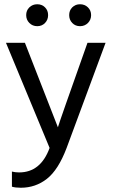

<svg xmlns="http://www.w3.org/2000/svg" viewBox="-20 -708 533 902"><path d="M191.5 -673.5Q206 -659 206 -637Q206 -615 191.5 -600Q177 -585 155 -585Q133 -585 118 -600Q103 -615 103 -637Q103 -659 118 -673.5Q133 -688 155 -688Q177 -688 191.5 -673.5ZM393 -673.5Q408 -659 408 -637Q408 -615 393 -600Q378 -585 356 -585Q334 -585 319.5 -600Q305 -615 305 -637Q305 -659 319.5 -673.5Q334 -688 356 -688Q378 -688 393 -673.5ZM78 174Q52 174 36 169V98Q51 102 70 102Q171 102 213 -13L8 -507H97L252 -110Q260 -138 391 -507H476L293 -13Q254 90 200.5 132Q147 174 78 174Z"/></svg>

Font: Hind Madurai
Style: Regular
Weight: 400
Designer: Jyotish Sonowal
Foundry: Indian Type Foundry
Version: Version 0.702;PS 1.0;hotconv 1.0.81;makeotf.lib2.5.63406